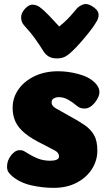

<svg xmlns="http://www.w3.org/2000/svg" viewBox="-20 -899 524 927"><path d="M439 -499Q447 -491 453.5 -479.5Q460 -468 460 -453Q460 -439 449.5 -420.5Q439 -402 423 -388.5Q407 -375 389 -375Q373 -375 363.5 -380Q354 -385 346 -392Q330 -406 308.5 -418Q287 -430 264 -430Q251 -430 240 -424Q229 -418 229 -404Q229 -388 249.5 -376Q270 -364 317 -338Q358 -316 388 -295.5Q418 -275 434 -247Q450 -219 450 -172Q450 -124 424 -83Q398 -42 350.5 -17Q303 8 239 8Q184 8 130 -4.5Q76 -17 38 -49Q29 -57 21.5 -67Q14 -77 14 -95Q14 -124 33.5 -149Q53 -174 75 -174Q84 -174 90 -172Q96 -170 103 -165Q135 -145 162 -134Q189 -123 223 -123Q242 -123 253.5 -128Q265 -133 265 -144Q265 -161 245.5 -172Q226 -183 194 -199Q134 -228 101 -255Q68 -282 54.5 -312Q41 -342 41 -378Q41 -428 69.5 -468Q98 -508 147.5 -531.5Q197 -555 261 -555Q308 -555 359 -541.5Q410 -528 439 -499ZM347 -853Q358 -868 379 -876.5Q400 -885 425 -869Q451 -853 455 -835.5Q459 -818 448 -798Q436 -776 414 -748Q392 -720 369.5 -694.5Q347 -669 331 -654Q312 -635 295.5 -626Q279 -617 255 -617Q230 -617 214 -627Q198 -637 187 -656Q175 -676 152 -708.5Q129 -741 96 -777Q83 -791 82 -813Q81 -835 100 -856Q120 -878 138.5 -876.5Q157 -875 170 -866Q193 -849 218.5 -822Q244 -795 266 -771Q277 -780 291 -792.5Q305 -805 319.5 -821Q334 -837 347 -853Z"/></svg>

Font: Playpen Sans ExtraBold
Style: Regular
Weight: 800
Designer: Laura Meseguer, Veronika Burian, José Scaglione
Foundry: TypeTogether
Version: Version 1.001